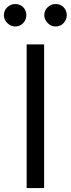

<svg xmlns="http://www.w3.org/2000/svg" viewBox="-47 -952 358 972"><path d="M176.3 -727.1V0H87.9V-727.1ZM29.8 -817.9Q7.3 -817.9 -10 -835.2Q-27.3 -852.5 -27.3 -875Q-27.3 -899.4 -10 -915.5Q7.3 -931.6 29.8 -931.6Q54.2 -931.6 70.3 -915.5Q86.4 -899.4 86.4 -875Q86.4 -852.5 70.3 -835.2Q54.2 -817.9 29.8 -817.9ZM234.4 -817.9Q211.9 -817.9 194.6 -835.2Q177.2 -852.5 177.2 -875Q177.2 -899.4 194.6 -915.5Q211.9 -931.6 234.4 -931.6Q258.8 -931.6 274.9 -915.5Q291 -899.4 291 -875Q291 -852.5 274.9 -835.2Q258.8 -817.9 234.4 -817.9Z"/></svg>

Font: Sahel VF Regular
Style: Regular
Weight: 400
Foundry: Saber Rastikerdar (saber.rastikerdar@gmail.com)
Version: Version 3.4.0